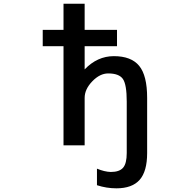

<svg xmlns="http://www.w3.org/2000/svg" viewBox="-20 -771 1040 1020"><path d="M207 -525.4V-612.3H317.4V-751H429.7V-612.3H601.6V-525.4H429.7V-402.3Q497.1 -472.7 585 -472.7Q676.8 -472.7 719.2 -421.4Q761.7 -370.1 761.7 -251V42Q761.7 139.6 721.7 184.6Q681.6 229.5 598.6 229.5Q545.9 229.5 495.1 212.9V125Q535.2 141.6 568.4 142.6Q614.3 142.6 633.8 120.1Q653.3 97.7 653.3 42V-231.4Q653.3 -322.3 632.8 -351.6Q612.3 -380.9 554.7 -380.9Q510.7 -380.9 470.2 -338.9Q429.7 -296.9 429.7 -251V1H317.4V-525.4Z"/></svg>

Font: GenEi Gothic M SemiBold
Style: Regular
Weight: 500
Designer: o_tamon (Modified); [Source Han Sans]
Ryoko NISHIZUKA  (kana & ideographs); Paul D. Hunt (Latin, Greek & Cyrillic); Wenl
Version: Version 1.1a;Original Version 1.004